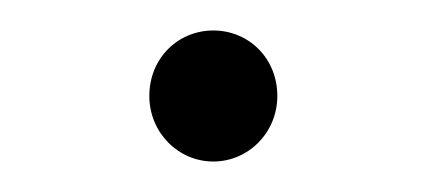

<svg xmlns="http://www.w3.org/2000/svg" viewBox="-20 -331 280 126"><path d="M120 -225C143 -225 162 -244 162 -268C162 -293 143 -311 120 -311C97 -311 78 -293 78 -268C78 -244 97 -225 120 -225Z"/></svg>

Font: Chess Sans Light
Style: Regular
Weight: 300
Designer: Wolf Bōese
Foundry: Wolf Bōese
Version: Version 7.223;Glyphs 3.3 (3306)